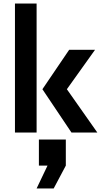

<svg xmlns="http://www.w3.org/2000/svg" viewBox="-20 -753 593 1091"><path d="M65 -733H188V0H65ZM221 -246 373 -470H520L360 -246L533 0H386ZM201 40H354V188L285 318H188L250 188H201Z"/></svg>

Font: Kreadon
Style: Bold
Weight: 700
Designer: Reiya WATANABE
Foundry: StudioGnu
Version: Version 1.003; ttfautohint (v1.8.4.7-5d5b);gftools[0.9.32]